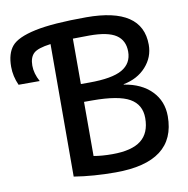

<svg xmlns="http://www.w3.org/2000/svg" viewBox="-203 -821 895 912"><g transform="rotate(-10 245.0 -365.0)"><path d="M192 -346V-85Q231 -78 282 -78Q376 -78 420.5 -113Q465 -148 465 -220Q465 -285 411.5 -315.5Q358 -346 232 -346ZM192 -432H232Q343 -432 391.5 -460Q440 -488 440 -545Q440 -599 400.5 -625.5Q361 -652 272 -652Q216 -652 192 -651ZM83 -644Q20 -636 0 -616.5Q-20 -597 -20 -558Q-20 -520 2 -480H-100Q-120 -524 -120 -570Q-120 -634 -91 -668.5Q-62 -703 24 -721.5Q110 -740 272 -740Q542 -740 542 -560Q542 -500 501 -454.5Q460 -409 392 -396V-394Q476 -381 524 -332Q572 -283 572 -210Q572 10 282 10Q175 10 82 -5Z"/></g></svg>

Font: Mplus 1p Medium
Style: Regular
Weight: 500
Version: Version 1.061